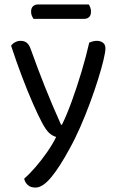

<svg xmlns="http://www.w3.org/2000/svg" viewBox="-20 -655 529 865"><path d="M169 -103Q152 -135 128 -189.5Q104 -244 78.5 -311.5Q53 -379 30 -449Q37 -459 48.5 -465Q60 -471 73 -471Q90 -471 101 -462Q112 -453 119 -432Q149 -348 182 -265Q215 -182 255 -93H259Q280 -135 303 -198Q326 -261 347 -331Q368 -401 382 -463Q389 -466 397.5 -468.5Q406 -471 416 -471Q433 -471 444 -462.5Q455 -454 455 -437Q455 -421 446 -383.5Q437 -346 421.5 -296.5Q406 -247 385.5 -191.5Q365 -136 341.5 -82.5Q318 -29 294 14Q248 99 210 144.5Q172 190 140 190Q117 190 104.5 178Q92 166 89 150Q111 131 138.5 99.5Q166 68 191.5 31.5Q217 -5 233 -38Q216 -43 201.5 -56Q187 -69 169 -103ZM358 -570H131Q127 -576 123.5 -584Q120 -592 120 -602Q120 -619 129 -627Q138 -635 152 -635H380Q384 -629 387 -620.5Q390 -612 390 -603Q390 -586 381.5 -578Q373 -570 358 -570Z"/></svg>

Font: Baloo Paaji 2
Style: Regular
Weight: 400
Designer: Shuchita Grover, Noopur Datye and Ek Type
Foundry: Ek Type
Version: Version 1.700